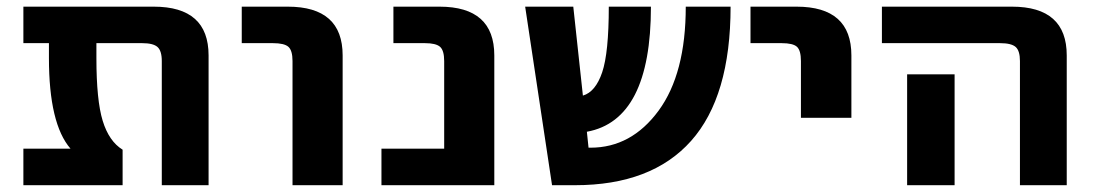

<svg xmlns="http://www.w3.org/2000/svg" viewBox="-20 -543 3218 565"><path d="M593.8 2H456.1V-363.3Q456.1 -393.6 443.4 -404.8Q430.7 -416 398.4 -416H263.7V-372.1Q263.7 -248 282.2 -187.5Q300.8 -127 340.8 -102.5V2H48.8V-105.5H187.5Q124 -178.7 124 -372.1V-416H48.8V-523.4H432.6Q593.8 -523.4 593.8 -379.9Z M691.4 -416V-523.4H827.1Q988.3 -523.4 988.3 -379.9V2H840.8V-363.3Q840.8 -394.5 828.6 -405.3Q816.4 -416 783.2 -416Z M1102.5 2V-105.5H1287.1V-363.3Q1287.1 -394.5 1274.9 -405.3Q1262.7 -416 1230.5 -416H1137.7V-523.4H1273.4Q1434.6 -523.4 1434.6 -379.9V2Z M1604.5 2 1525.4 -523.4H1667L1695.3 -261.7Q1732.4 -272.5 1752 -330.1Q1771.5 -387.7 1771.5 -523.4H1895.5Q1895.5 -189.5 1707 -155.3L1711.9 -108.4H1717.8Q1837.9 -108.4 1918 -217.3Q1998 -326.2 1998 -523.4H2129.9Q2129.9 -258.8 2013.7 -128.4Q1897.5 2 1671.9 2Z M2188.5 -416V-523.4H2324.2Q2485.4 -523.4 2485.4 -379.9V-196.3H2336.9V-363.3Q2336.9 -394.5 2325.2 -405.3Q2313.5 -416 2280.3 -416Z M2575.2 -416V-523.4H2958Q3119.1 -523.4 3119.1 -379.9V2H2981.4V-363.3Q2981.4 -393.6 2968.8 -404.8Q2956.1 -416 2922.9 -416ZM2789.1 -324.2V-132.8V2H2649.4V-132.8V-324.2Z"/></svg>

Font: Gen Shin Gothic Bold
Style: Bold
Weight: 700
Designer: [Source Han Sans]
Ryoko NISHIZUKA  (kana & ideographs); Paul D. Hunt (Latin, Greek & Cyrillic); Wenlong ZHANG  (bopomofo
Version: Version 1.002.20150607